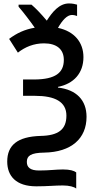

<svg xmlns="http://www.w3.org/2000/svg" viewBox="-20 -880 571 1116"><path d="M381 -860C324 -860 284 -810 252 -760C221 -797 189 -831 163 -853H88V-841C115 -810 157 -755 182 -719C123 -709 77 -687 33 -654L84 -574C126 -607 176 -628 236 -628C309 -628 351 -594 351 -532C351 -457 302 -419 181 -418H114V-323H184C300 -323 366 -288 366 -208C366 -127 319 -92 216 -90C80 -86 22 -35 22 59C22 143 73 203 191 203C256 203 299 198 345 198C383 198 411 206 423 216V122C410 112 386 105 346 105C304 105 267 111 207 111C156 111 136 93 136 61C136 26 158 8 238 7C394 4 483 -74 483 -201C483 -298 424 -359 317 -371V-375C408 -393 465 -454 465 -548C465 -634 412 -698 317 -718C342 -762 370 -793 398 -793C409 -793 421 -790 428 -787V-853C417 -856 402 -860 381 -860Z"/></svg>

Font: Noto Sans UI SemiCondensed Medium
Style: Regular
Weight: 500
Width: 4
Designer: Monotype Design Team
Foundry: Monotype Imaging Inc.
Version: Version 1.901